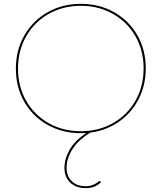

<svg xmlns="http://www.w3.org/2000/svg" viewBox="-20 -683 835 992"><path d="M324 184Q324 227 350.5 253Q377 279 423 279Q463 279 494 251L502 259Q485 274 466.5 281.5Q448 289 423 289Q373 289 343 260.5Q313 232 313 184Q313 137 340.5 89.5Q368 42 426 4Q416 5 397 5Q302 5 225.5 -38Q149 -81 105.5 -157Q62 -233 62 -328Q62 -423 105.5 -499.5Q149 -576 225.5 -619.5Q302 -663 398 -663Q493 -663 569.5 -620Q646 -577 689.5 -501Q733 -425 733 -330Q733 -243 696.5 -171.5Q660 -100 595 -54.5Q530 -9 447 2Q385 40 354.5 87.5Q324 135 324 184ZM397 -5Q490 -5 564 -47Q638 -89 680 -163Q722 -237 722 -330Q722 -422 680 -495.5Q638 -569 564 -611Q490 -653 398 -653Q305 -653 231 -611Q157 -569 115 -495Q73 -421 73 -328Q73 -236 115 -162.5Q157 -89 231 -47Q305 -5 397 -5Z"/></svg>

Font: Ysabeau SC Hairline
Style: Regular
Weight: 100
Designer: Christian Thalmann (Catharsis Fonts)
Version: Version 0.003